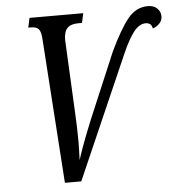

<svg xmlns="http://www.w3.org/2000/svg" viewBox="-52 -769 769 819"><g transform="rotate(-5 332.5 -360.0)"><path d="M151 -620Q149 -651 139.5 -662Q130 -673 106 -673H95L104 -714H334L325 -673H309Q277 -673 262 -657.5Q247 -642 247 -607L248 -587L262 -301Q266 -228 266 -169Q266 -143 264 -91Q281 -147 327 -260L445 -539Q489 -632 524.5 -676Q560 -720 611 -720Q637 -720 651.5 -705Q666 -690 665 -671Q665 -655 654 -642.5Q643 -630 624 -623Q620 -648 595 -648Q568 -648 544 -617.5Q520 -587 493 -525L263 0H193Z"/></g></svg>

Font: Noto Serif Cond
Style: Italic
Weight: 400
Width: 3
Italic angle: -12°
Designer: Monotype Design Team
Foundry: Monotype Imaging Inc.
Version: Version 1.001